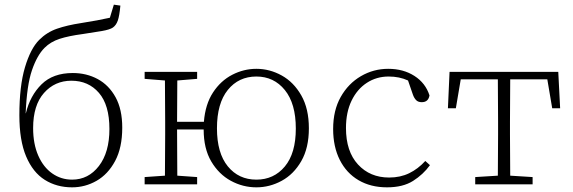

<svg xmlns="http://www.w3.org/2000/svg" viewBox="-20 -790 2454 823"><path d="M289 13Q223 13 172 -19Q121 -51 92 -119.5Q63 -188 63 -296Q63 -421 87 -501.5Q111 -582 148 -619Q181 -652 224.5 -667Q268 -682 327 -691Q403 -703 451 -714L468 -770L496 -766Q492 -722 485 -702Q478 -682 464 -672Q451 -663 416.5 -657Q382 -651 334 -644Q274 -636 235.5 -623.5Q197 -611 171 -585Q139 -553 117 -489Q95 -425 90 -304L91 -305Q109 -380 158 -428.5Q207 -477 292 -477Q351 -477 399 -451Q447 -425 475.5 -373Q504 -321 504 -243Q504 -157 473.5 -100Q443 -43 394 -15Q345 13 289 13ZM289 -20Q359 -20 404 -78.5Q449 -137 449 -237Q449 -340 404 -392Q359 -444 286 -444Q215 -444 168.5 -391.5Q122 -339 122 -241Q122 -173 144 -123Q166 -73 204 -46.5Q242 -20 289 -20Z M1079 -20Q1154 -20 1201 -76.5Q1248 -133 1248 -239Q1248 -346 1201 -404Q1154 -462 1079 -462Q1003 -462 956.5 -404.5Q910 -347 910 -240Q910 -134 956.5 -77Q1003 -20 1079 -20ZM1079 13Q1021 13 969.5 -15Q918 -43 885.5 -98Q853 -153 853 -235H739Q739 -180 739.5 -128.5Q740 -77 740 -37L825 -31V0H600V-31L687 -37Q687 -78 687.5 -126Q688 -174 688 -214V-268Q688 -308 687.5 -356.5Q687 -405 687 -445L600 -452V-482H825V-452L740 -445Q740 -405 739.5 -356Q739 -307 739 -268H854Q860 -343 893 -393.5Q926 -444 975.5 -469.5Q1025 -495 1079 -495Q1136 -495 1187.5 -466.5Q1239 -438 1271.5 -381Q1304 -324 1304 -240Q1304 -156 1271.5 -99.5Q1239 -43 1187.5 -15Q1136 13 1079 13Z M1639 13Q1569 13 1517 -17.5Q1465 -48 1436.5 -104.5Q1408 -161 1408 -237Q1408 -317 1440.5 -374.5Q1473 -432 1527 -463.5Q1581 -495 1644 -495Q1709 -495 1756.5 -464.5Q1804 -434 1821 -381Q1816 -352 1788 -352Q1772 -352 1763.5 -361Q1755 -370 1750 -384L1729 -445Q1692 -462 1646 -462Q1594 -462 1552.5 -435Q1511 -408 1487 -358.5Q1463 -309 1463 -241Q1463 -141 1514.5 -85Q1566 -29 1648 -29Q1696 -29 1734 -47.5Q1772 -66 1803 -100L1823 -82Q1794 -42 1750.5 -14.5Q1707 13 1639 13Z M1900 -326 1907 -482H2373L2381 -326H2347L2326 -450H2167Q2167 -410 2166.5 -359.5Q2166 -309 2166 -268V-214Q2166 -174 2166.5 -126Q2167 -78 2167 -37L2263 -31V0H2017V-31L2114 -37Q2114 -78 2114.5 -126Q2115 -174 2115 -214V-268Q2115 -309 2114.5 -359.5Q2114 -410 2114 -450H1955L1934 -326Z"/></svg>

Font: Source Serif 4 SmText Light
Style: Regular
Weight: 300
Designer: Frank Grießhammer
Foundry: Adobe
Version: Version 4.005;hotconv 1.1.0;makeotfexe 2.6.0